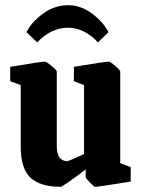

<svg xmlns="http://www.w3.org/2000/svg" viewBox="-20 -702 539 733"><path d="M122.1 -540 81.1 -579.1Q100.1 -617.7 144 -649.9Q188 -682.1 240.2 -682.1Q289.1 -682.1 332 -649.7Q375 -617.2 394 -579.1L354 -540Q330.6 -566.4 300.8 -581.3Q271 -596.2 240.2 -596.2Q174.8 -596.2 122.1 -540ZM211.9 11.2Q134.8 11.2 96.9 -23.2Q59.1 -57.6 59.1 -143.1V-377L19 -392.1V-446.8Q138.7 -466.8 150.9 -466.8Q156.7 -466.8 176.8 -450.4Q196.8 -434.1 196.8 -429.2V-144Q196.8 -86.9 236.8 -86.9Q240.2 -86.9 256.3 -93.8Q272.5 -100.6 286.6 -107.4L300.8 -113.8V-377L262.2 -392.1V-446.8Q381.8 -466.8 395 -466.8Q400.9 -466.8 419.9 -450.4Q439 -434.1 439 -429.2V-79.1L479 -64V-8.8Q356.9 11.2 342.8 11.2Q338.4 11.2 322.8 -5.4Q307.1 -22 307.1 -26.9V-55.2Q278.8 -33.2 247.3 -11Q215.8 11.2 211.9 11.2Z"/></svg>

Font: Grenze
Style: Bold
Weight: 700
Designer: Renata Polastri
Foundry: Omnibus-Type
Version: Version 1.002;PS 001.002;hotconv 1.0.88;makeotf.lib2.5.64775